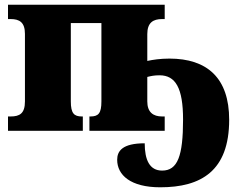

<svg xmlns="http://www.w3.org/2000/svg" viewBox="-20 -556 1028 816"><path d="M661 240C834 240 954 171 954 -47C954 -225 860 -307 700 -307C661 -307 629 -302 606 -297V-411C606 -460 631 -475 669 -475H680V-536H14V-475H25C63 -475 86 -461 86 -412V-125C86 -74 64 -61 25 -61H14V0H332V-61H328C295 -61 281 -74 281 -125V-458H411V-125C411 -74 398 -61 364 -61H360V0H680V-61H669C631 -61 606 -79 606 -125V-229C622 -233 636 -236 658 -236C726 -236 758 -182 758 -48C758 107 735 169 669 169C616 169 595 124 595 53C500 53 478 86 478 123C478 188 535 240 661 240Z"/></svg>

Font: UArctic Serif Black
Style: Regular
Weight: 900
Designer: Customization by Puisto advertising & original work Monotype Design Team
Foundry: Monotype Imaging Inc.
Version: Version 2.004